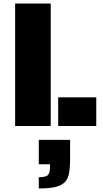

<svg xmlns="http://www.w3.org/2000/svg" viewBox="-20 -708 581 1079"><path d="M65 -688H265V0H65ZM307 -161H521V0H307ZM198 288Q238 288 250 275Q256 268 258.5 257Q261 246 261 228V215H198V78H374V180Q374 234 368 265.5Q362 297 345 315Q327 334 292.5 342.5Q258 351 198 351Z"/></svg>

Font: Saira Stencil
Style: Regular
Weight: 400
Designer: Hector Gatti with collaboration of the Omnibus-Type team
Foundry: Omnibus-Type
Version: Version 1.003